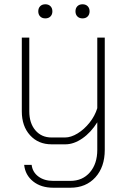

<svg xmlns="http://www.w3.org/2000/svg" viewBox="-20 -675 598 898"><path d="M93 96H128Q132 130 159.5 150.5Q187 171 229 171H309Q366 171 400.5 131Q435 91 435 26V-103Q405 -55 365 -27.5Q325 0 286 0H221Q159 0 120.5 -42.5Q82 -85 82 -154V-499H117V-154Q117 -99 145.5 -65.5Q174 -32 221 -32H284Q312 -32 343 -51Q374 -70 399 -101.5Q424 -133 435 -169V-499H470V26Q470 106 426 154.5Q382 203 309 203H229Q172 203 135 173.5Q98 144 93 96ZM159 -622Q159 -637 168 -646Q177 -655 192 -655Q207 -655 216 -646Q225 -637 225 -622Q225 -607 216 -598Q207 -589 192 -589Q177 -589 168 -598Q159 -607 159 -622ZM333 -622Q333 -637 342 -646Q351 -655 366 -655Q381 -655 390 -646Q399 -637 399 -622Q399 -607 390 -598Q381 -589 366 -589Q351 -589 342 -598Q333 -607 333 -622Z"/></svg>

Font: Bai Jamjuree ExtraLight
Style: Regular
Weight: 275
Designer: Katatrad Aksorn Co.,Ltd.
Foundry: Cadson Demak Co.,Ltd.
Version: Version 1.000; ttfautohint (v1.6)